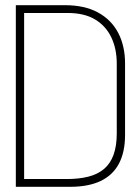

<svg xmlns="http://www.w3.org/2000/svg" viewBox="-20 -720 536 740"><path d="M230 -700H41V0H250Q321 0 368 -22.5Q415 -45 438.5 -89.5Q462 -134 462 -200V-475Q462 -543 435.5 -593.5Q409 -644 357.5 -672Q306 -700 230 -700ZM238 -30H73V-670H240Q305 -670 346.5 -645Q388 -620 409 -576Q430 -532 430 -475V-206Q430 -157 417.5 -123Q405 -89 380.5 -68.5Q356 -48 320 -39Q284 -30 238 -30Z"/></svg>

Font: Advent Pro ExtraLight
Style: Regular
Weight: 250
Version: Version 3.000